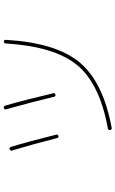

<svg xmlns="http://www.w3.org/2000/svg" viewBox="187 -788 625 1040"><g transform="rotate(-90 500.0 -267.5)"><path d="M328.1 24.4Q318.4 26.4 316.4 16.1Q314.5 5.9 324.2 3.9Q566.4 -40 667.5 -162.1Q768.6 -284.2 785.2 -549.8Q785.2 -559.6 795.9 -559.6Q804.7 -559.6 804.7 -548.8Q789.1 -277.3 682.6 -149.4Q576.2 -21.5 328.1 24.4ZM272.5 -271.5Q241.2 -395.5 205.1 -515.6Q202.1 -523.4 211.9 -528.3Q220.7 -532.2 224.6 -521.5Q253.9 -426.8 291 -276.4Q293 -266.6 284.2 -263.7Q274.4 -262.7 272.5 -271.5ZM496.1 -288.1Q468.8 -404.3 428.7 -546.9Q424.8 -555.7 435.5 -559.6Q443.4 -562.5 448.2 -552.7Q478.5 -449.2 515.6 -291Q517.6 -282.2 507.8 -280.3Q498 -278.3 496.1 -288.1Z"/></g></svg>

Font: Rounded-X Mgen+ 1m thin
Style: Regular
Weight: 100
Designer: [Source Han Sans]
Ryoko NISHIZUKA  (kana & ideographs); Paul D. Hunt (Latin, Greek & Cyrillic); Wenlong ZHANG  (bopomofo
Version: Version 1.059.20150602